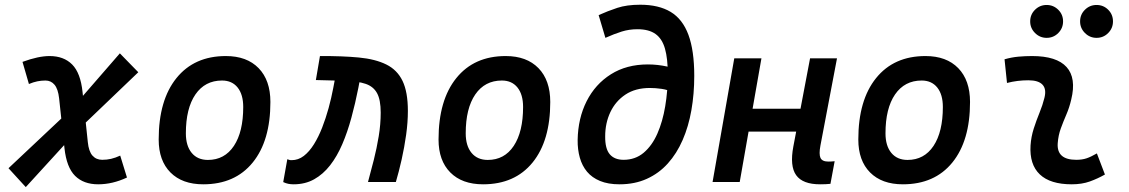

<svg xmlns="http://www.w3.org/2000/svg" viewBox="-20 -762 4728 804"><path d="M87.9 21.5 15.6 -57.6 280.8 -307.1 481.9 -538.6 559.1 -459.5 306.6 -217.8ZM391.1 9.8Q330.1 9.8 294.4 -25.6Q258.8 -61 250 -141.1L227.5 -350.6Q223.1 -389.6 208.3 -407.2Q193.4 -424.8 170.4 -424.8Q152.8 -424.8 136.2 -421.4Q119.6 -418 101.1 -410.2L74.2 -502.9Q140.6 -527.3 187.5 -527.3Q247.1 -527.3 282.2 -491.9Q317.4 -456.5 325.7 -376.5L347.7 -167Q351.6 -127.9 367.2 -110.4Q382.8 -92.8 408.2 -92.8Q427.2 -92.8 445.3 -96.9Q463.4 -101.1 483.4 -110.4L511.7 -18.6Q451.2 9.8 391.1 9.8Z M831.1 9.8Q743.2 9.8 693.8 -39.8Q644.5 -89.4 644.5 -177.7Q644.5 -342.8 719 -435.1Q793.5 -527.3 925.8 -527.3Q1013.7 -527.3 1063 -476.6Q1112.3 -425.8 1112.3 -335Q1112.3 -172.4 1038.1 -81.3Q963.9 9.8 831.1 9.8ZM850.6 -92.3Q920.4 -92.3 959.5 -151.1Q998.5 -210 998.5 -314Q998.5 -366.2 975.1 -395.5Q951.7 -424.8 909.7 -424.8Q838.4 -424.8 798.3 -366.5Q758.3 -308.1 758.3 -203.6Q758.3 -151.4 782.7 -121.8Q807.1 -92.3 850.6 -92.3Z M1521 0Q1533.2 -44.4 1545.4 -92.8Q1557.6 -141.1 1565.9 -191.4Q1574.2 -241.7 1574.2 -290.5Q1574.2 -344.2 1558.8 -372.1Q1543.5 -399.9 1511 -410.9Q1478.5 -421.9 1427 -423.6Q1375.5 -425.3 1302.7 -426.8L1319.8 -527.3Q1413.6 -527.8 1482.7 -521.2Q1551.8 -514.6 1597.7 -491.9Q1643.6 -469.2 1665.8 -422.9Q1688 -376.5 1688 -297.4Q1688 -250 1680.7 -197.5Q1673.3 -145 1661.9 -94Q1650.4 -43 1637.7 0ZM1209.5 9.8Q1197.8 9.8 1187.7 7.8Q1177.7 5.9 1166 0.5L1183.1 -95.2Q1189.9 -93.3 1192.1 -92.3Q1194.3 -91.3 1201.2 -91.3Q1229 -91.3 1252.2 -109.1Q1275.4 -127 1294.7 -158Q1314 -189 1329.1 -227.8Q1344.2 -266.6 1356 -309.3Q1367.7 -352.1 1375.5 -393.6L1383.3 -434.6L1488.8 -437.5L1480.5 -393.6Q1467.8 -329.1 1451.4 -269Q1435.1 -209 1413.3 -158.2Q1391.6 -107.4 1362.3 -69.8Q1333 -32.2 1295.4 -11.2Q1257.8 9.8 1209.5 9.8Z M2002.9 9.8Q1915 9.8 1865.7 -39.8Q1816.4 -89.4 1816.4 -177.7Q1816.4 -342.8 1890.9 -435.1Q1965.3 -527.3 2097.7 -527.3Q2185.5 -527.3 2234.9 -476.6Q2284.2 -425.8 2284.2 -335Q2284.2 -172.4 2210 -81.3Q2135.7 9.8 2002.9 9.8ZM2022.5 -92.3Q2092.3 -92.3 2131.3 -151.1Q2170.4 -210 2170.4 -314Q2170.4 -366.2 2147 -395.5Q2123.5 -424.8 2081.5 -424.8Q2010.3 -424.8 1970.2 -366.5Q1930.2 -308.1 1930.2 -203.6Q1930.2 -151.4 1954.6 -121.8Q1979 -92.3 2022.5 -92.3Z M2574.2 9.8Q2526.4 9.8 2492.7 -4.2Q2459 -18.1 2438.2 -43Q2417.5 -67.9 2408 -101.8Q2398.4 -135.7 2398.9 -175.8Q2400.4 -266.6 2436.5 -338.1Q2472.7 -409.7 2538.1 -450.9Q2603.5 -492.2 2692.9 -492.2Q2733.4 -492.2 2774.4 -483.2Q2815.4 -474.1 2853.5 -454.6L2804.2 -373Q2776.9 -386.2 2750.7 -389.9Q2724.6 -393.6 2701.2 -393.6Q2640.6 -393.6 2599.1 -366Q2557.6 -338.4 2535.9 -292.5Q2514.2 -246.6 2514.2 -190.9Q2513.7 -139.2 2533.4 -116Q2553.2 -92.8 2591.3 -92.8Q2640.1 -92.8 2675.3 -122.3Q2710.4 -151.9 2732.7 -202.4Q2754.9 -252.9 2765.6 -317.1Q2776.4 -381.3 2776.4 -451.2Q2776.4 -516.6 2764.6 -558.1Q2752.9 -599.6 2725.1 -619.6Q2697.3 -639.6 2649.4 -639.6Q2614.7 -639.6 2583.5 -629.9Q2552.2 -620.1 2515.1 -603.5L2486.8 -698.7Q2524.9 -715.8 2564.7 -729Q2604.5 -742.2 2661.1 -742.2Q2738.3 -742.2 2788.3 -712.2Q2838.4 -682.1 2862.8 -616.2Q2887.2 -550.3 2887.2 -444.3Q2887.2 -368.7 2875.2 -300.5Q2863.3 -232.4 2838.6 -175.8Q2814 -119.1 2776.6 -77.6Q2739.3 -36.1 2688.7 -13.2Q2638.2 9.8 2574.2 9.8Z M2963.9 0 3054.7 -517.6H3168.5L3077.6 0ZM3048.3 -210.9 3064.9 -306.6H3408.7L3391.6 -210.9ZM3414.1 9.8Q3341.3 9.8 3314 -28.3Q3286.6 -66.4 3302.2 -148.9L3372.1 -517.6H3484.9L3415.5 -152.3Q3408.7 -116.2 3415.8 -100.8Q3422.9 -85.4 3448.7 -85.4Q3460.9 -85.4 3475.1 -86.9L3457.5 7.8Q3448.2 8.8 3437.5 9.3Q3426.8 9.8 3414.1 9.8Z M3760.7 9.8Q3672.9 9.8 3623.5 -39.8Q3574.2 -89.4 3574.2 -177.7Q3574.2 -342.8 3648.7 -435.1Q3723.1 -527.3 3855.5 -527.3Q3943.4 -527.3 3992.7 -476.6Q4042 -425.8 4042 -335Q4042 -172.4 3967.8 -81.3Q3893.6 9.8 3760.7 9.8ZM3780.3 -92.3Q3850.1 -92.3 3889.2 -151.1Q3928.2 -210 3928.2 -314Q3928.2 -366.2 3904.8 -395.5Q3881.3 -424.8 3839.4 -424.8Q3768.1 -424.8 3728 -366.5Q3688 -308.1 3688 -203.6Q3688 -151.4 3712.4 -121.8Q3736.8 -92.3 3780.3 -92.3Z M4573.2 -119.6 4606.9 -31.2Q4577.1 -14.2 4543.9 -2.2Q4510.7 9.8 4467.8 9.8Q4377.9 9.8 4334.2 -31.7Q4290.5 -73.2 4295.4 -153.3Q4297.9 -189.5 4308.8 -223.6Q4319.8 -257.8 4333 -290Q4346.2 -322.3 4353.5 -352.1Q4362.8 -388.7 4345.7 -407.2Q4328.6 -425.8 4286.1 -425.8Q4239.7 -425.8 4196.8 -414.6L4186.5 -513.7Q4215.3 -522 4244.1 -524.7Q4272.9 -527.3 4301.8 -527.3Q4404.8 -527.3 4446.3 -481.2Q4487.8 -435.1 4465.8 -345.2Q4458 -311.5 4445.3 -282.2Q4432.6 -252.9 4422.1 -224.1Q4411.6 -195.3 4409.2 -162.1Q4404.3 -92.8 4486.8 -92.8Q4511.2 -92.8 4529.5 -98.9Q4547.9 -105 4573.2 -119.6ZM4571.8 -603.5Q4543.5 -603.5 4523.2 -623.8Q4502.9 -644 4502.9 -672.4Q4502.9 -701.2 4523.2 -721.2Q4543.5 -741.2 4571.8 -741.2Q4600.6 -741.2 4620.6 -721.2Q4640.6 -701.2 4640.6 -672.4Q4640.6 -644 4620.6 -623.8Q4600.6 -603.5 4571.8 -603.5ZM4362.8 -603.5Q4334.5 -603.5 4314.2 -623.8Q4293.9 -644 4293.9 -672.4Q4293.9 -701.2 4314.2 -721.2Q4334.5 -741.2 4362.8 -741.2Q4391.1 -741.2 4411.4 -721.2Q4431.6 -701.2 4431.6 -672.4Q4431.6 -644 4411.6 -623.8Q4391.6 -603.5 4362.8 -603.5Z"/></svg>

Font: Cascadia Mono Medium
Style: Italic
Weight: 500
Italic angle: -10°
Monospace: yes
Designer: Aaron Bell
Foundry: Saja Typeworks
Version: Version 2407.024